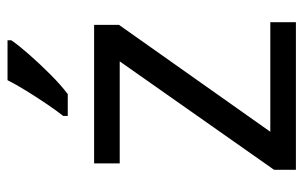

<svg xmlns="http://www.w3.org/2000/svg" viewBox="-168 -638 806 510"><g transform="rotate(-90 235.0 -383.0)"><path d="M431 0H39V-58L327 -468H56V-536H424V-470L140 -68H431ZM383 -756Q371 -738 346 -709.5Q321 -681 292.5 -652.5Q264 -624 240 -606H182V-618Q197 -637 214.5 -663Q232 -689 249 -716.5Q266 -744 277 -766H383Z"/></g></svg>

Font: Noto Sans Takri
Style: Regular
Weight: 400
Designer: Monotype Design Team
Foundry: Monotype Imaging Inc.
Version: Version 2.003; ttfautohint (v1.8.4.7-5d5b)